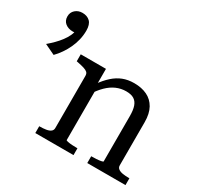

<svg xmlns="http://www.w3.org/2000/svg" viewBox="-320 -895 1108 1075"><g transform="rotate(30 233.5 -357.5)"><path d="M29 0V-44H31Q54 -44 72.5 -47Q91 -50 101.5 -58Q112 -66 112 -80V-417Q112 -432 104 -439.5Q96 -447 80 -452Q64 -457 39 -462L29 -464V-509H192V-403L201 -392V-54Q201 -51 213 -48.5Q225 -46 242 -45Q259 -44 273 -44H276V0ZM612 0H365V-44H367Q381 -44 398 -45Q415 -46 427.5 -48.5Q440 -51 440 -54V-347Q440 -386 431.5 -410Q423 -434 404.5 -445.5Q386 -457 354 -457Q321 -457 291 -444Q261 -431 234.5 -405Q208 -379 184 -341L183 -406Q210 -444 238 -469Q266 -494 298 -506.5Q330 -519 370 -519Q418 -519 453.5 -502Q489 -485 509 -449.5Q529 -414 529 -358V-80Q529 -66 539.5 -58Q550 -50 568 -47Q586 -44 610 -44H612ZM-101 -430 -168 -462Q-148 -479 -129.5 -497.5Q-111 -516 -96 -536Q-81 -556 -71.5 -576.5Q-62 -597 -61 -616L-47 -601Q-54 -599 -60.5 -598Q-67 -597 -73 -597Q-103 -597 -122.5 -612.5Q-142 -628 -142 -656Q-142 -682 -123.5 -698.5Q-105 -715 -78 -715Q-47 -715 -28.5 -697Q-10 -679 -10 -639Q-10 -609 -17 -579.5Q-24 -550 -36.5 -523.5Q-49 -497 -65.5 -473Q-82 -449 -101 -430Z"/></g></svg>

Font: Roboto Serif 28pt
Style: Regular
Weight: 400
Designer: Greg Gazdowicz
Foundry: Commercial Type
Version: Version 1.008